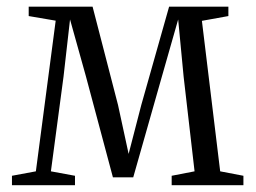

<svg xmlns="http://www.w3.org/2000/svg" viewBox="-20 -542 748 562"><path d="M15 0V-27.5L85 -40.5L143 -481.5L64 -495V-522.5H251L325.5 -234.5L356.5 -91.5L393.5 -234.5L475 -522.5H648.5V-495L571 -481L624.5 -40.5L692.5 -27.5V0H482.5V-27.5L549.5 -40.5L517.5 -317.5L501.5 -485L454 -318.5L370 -23H310.5L231.5 -318.5L185 -485L166 -318L129 -40.5L199.5 -27.5V0Z"/></svg>

Font: Merriweather 96pt Light
Style: Regular
Weight: 300
Version: Version 2.100